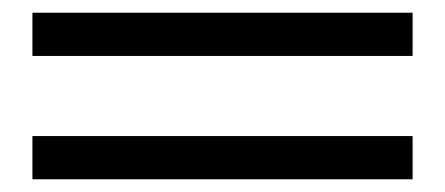

<svg xmlns="http://www.w3.org/2000/svg" viewBox="-20 -436 700 302"><path d="M31 -416H629V-348H31ZM31 -222H629V-154H31Z"/></svg>

Font: Fahkwang
Style: Bold
Weight: 700
Designer: Suppakit Chalermlarp | Katatrad Co.,Ltd.
Foundry: Cadson Demak Co.,Ltd.
Version: Version 1.000; ttfautohint (v1.6)